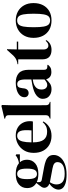

<svg xmlns="http://www.w3.org/2000/svg" viewBox="866 -1607 971 2743"><g transform="rotate(-90 1351.5 -235.5)"><path d="M238 -173Q169 -173 121 -196V-162Q121 -131 152 -125L340 -90Q387 -81 425 -66.5Q463 -52 486 -25.5Q509 1 509 47Q509 96 477 137.5Q445 179 382.5 204.5Q320 230 227 230Q147 230 100 213.5Q53 197 33.5 171Q14 145 14 116Q14 80 38.5 43.5Q63 7 99 -15Q68 -27 54 -46Q40 -65 40 -87Q40 -107 50.5 -124.5Q61 -142 76 -160L109 -202Q36 -244 36 -334Q36 -406 87.5 -451Q139 -496 239 -496Q290 -496 328.5 -484Q367 -472 392 -450Q424 -455 452.5 -466.5Q481 -478 504 -498L518 -488V-437H405Q441 -397 441 -334Q441 -264 389.5 -218.5Q338 -173 238 -173ZM237 -193Q277 -193 295.5 -226Q314 -259 314 -336Q314 -413 295.5 -444.5Q277 -476 239 -476Q202 -476 183 -443.5Q164 -411 164 -334Q164 -257 181.5 -225Q199 -193 237 -193ZM88 84Q88 143 124.5 173Q161 203 240 203Q323 203 365 176Q407 149 407 100Q407 72 386.5 55Q366 38 317 29L136 -5Q128 -7 120 -9Q106 11 97 36.5Q88 62 88 84Z M786 -496Q851 -496 897 -469.5Q943 -443 967.5 -397.5Q992 -352 992 -294Q992 -283 991 -271.5Q990 -260 987 -251H689Q690 -143 727.5 -95.5Q765 -48 839 -48Q889 -48 920 -64Q951 -80 978 -111L988 -102Q957 -47 905.5 -16Q854 15 782 15Q711 15 656 -15.5Q601 -46 570 -103Q539 -160 539 -239Q539 -321 575 -378.5Q611 -436 667.5 -466Q724 -496 786 -496ZM783 -476Q754 -476 733.5 -458.5Q713 -441 701.5 -396.5Q690 -352 689 -271H860Q870 -380 852 -428Q834 -476 783 -476Z M1029 0V-10L1041 -14Q1077 -26 1077 -64V-599Q1077 -619 1069 -629.5Q1061 -640 1041 -645L1028 -648V-658L1211 -701L1223 -692L1219 -552V-210Q1219 -173 1219.5 -136.5Q1220 -100 1220 -64Q1220 -44 1228 -31.5Q1236 -19 1255 -13L1268 -10V0Z M1448 15Q1390 15 1350.5 -18Q1311 -51 1311 -113Q1311 -160 1359 -199.5Q1407 -239 1510 -259Q1526 -262 1546 -265.5Q1566 -269 1588 -273V-352Q1588 -420 1571.5 -447.5Q1555 -475 1520 -475Q1496 -475 1482 -459.5Q1468 -444 1464 -406L1462 -395Q1460 -352 1441 -332Q1422 -312 1394 -312Q1368 -312 1351 -328Q1334 -344 1334 -371Q1334 -412 1362.5 -440Q1391 -468 1438 -482Q1485 -496 1540 -496Q1629 -496 1677.5 -452.5Q1726 -409 1726 -311V-90Q1726 -45 1768 -45H1790L1799 -37Q1780 -13 1757.5 0Q1735 13 1694 13Q1650 13 1624.5 -7.5Q1599 -28 1591 -62Q1561 -30 1529.5 -7.5Q1498 15 1448 15ZM1509 -46Q1529 -46 1546.5 -55.5Q1564 -65 1588 -85V-253Q1578 -251 1568 -249Q1558 -247 1545 -245Q1499 -233 1471.5 -204.5Q1444 -176 1444 -128Q1444 -87 1463 -66.5Q1482 -46 1509 -46Z M2010 15Q1946 15 1910.5 -17Q1875 -49 1875 -119V-461H1806V-471L1830 -475Q1861 -482 1883.5 -495Q1906 -508 1928 -530L2010 -621H2020L2017 -481H2129V-461H2016V-101Q2016 -66 2031.5 -48Q2047 -30 2071 -30Q2092 -30 2108 -40.5Q2124 -51 2140 -69L2150 -59Q2130 -25 2095 -5Q2060 15 2010 15Z M2431 15Q2355 15 2299 -16.5Q2243 -48 2212.5 -106Q2182 -164 2182 -242Q2182 -320 2214.5 -377Q2247 -434 2303.5 -465Q2360 -496 2431 -496Q2502 -496 2558 -465.5Q2614 -435 2646.5 -378Q2679 -321 2679 -242Q2679 -163 2648.5 -105.5Q2618 -48 2562.5 -16.5Q2507 15 2431 15ZM2431 -5Q2466 -5 2487 -25Q2508 -45 2517.5 -96Q2527 -147 2527 -240Q2527 -334 2517.5 -385Q2508 -436 2487 -456Q2466 -476 2431 -476Q2396 -476 2374.5 -456Q2353 -436 2343.5 -385Q2334 -334 2334 -240Q2334 -147 2343.5 -96Q2353 -45 2374.5 -25Q2396 -5 2431 -5Z"/></g></svg>

Font: DeepMind Serif Display
Style: Regular
Weight: 400
Designer: Frank Grießhammer / Modifications: Colophon Foundry
Foundry: Colophon Foundry
Version: Version 5.003; ttfautohint (v1.8.2)